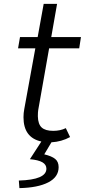

<svg xmlns="http://www.w3.org/2000/svg" viewBox="-20 -723 447 989"><path d="M219 146Q219 125 198.5 113Q178 101 134 97L193 6Q101 -14 101 -119Q101 -141 105 -161L162 -474H73L83 -532H174L205 -703H274L244 -532H397L388 -474H233L177 -157Q175 -146 175 -124Q176 -83 195 -66Q214 -49 254 -49Q291 -49 319 -63L341 -17Q297 7 245 10L208 72Q246 81 264 95.5Q282 110 282 138Q282 189 228.5 216.5Q175 244 80 246L77 207Q219 203 219 146Z"/></svg>

Font: Nebula Sans Book
Style: Regular
Weight: 400
Italic angle: -9°
Designer: Paul D. Hunt for Adobe (as Source Sans)
Foundry: Nebula Entertainment & Broadcasting LLC
Version: Version 1.010